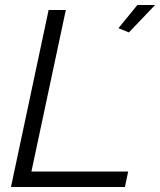

<svg xmlns="http://www.w3.org/2000/svg" viewBox="-20 -750 642 770"><path d="M175 -710H244L106 -62H494L481 0H24ZM455 -637 531 -730H602L497 -620Z"/></svg>

Font: Raleway
Style: Italic
Weight: 400
Italic angle: -12°
Designer: Matt McInerney, Pablo Impallari, Rodrigo Fuenzalida
Foundry: Matt McInerney, Pablo Impallari, Rodrigo Fuenzalida
Version: Version 4.026